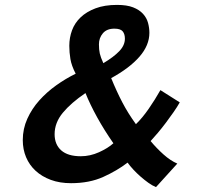

<svg xmlns="http://www.w3.org/2000/svg" viewBox="-20 -734 823 784"><path d="M73 -162Q73 -208 91.5 -249Q110 -290 140.5 -324Q171 -358 209.5 -385.5Q248 -413 289 -433Q272 -466 267.5 -493Q263 -520 263 -547Q263 -580 274 -610Q285 -640 309 -663Q333 -686 370 -700Q407 -714 458 -714Q498 -714 523.5 -704Q549 -694 564 -677.5Q579 -661 584.5 -640.5Q590 -620 590 -600Q590 -549 549.5 -502.5Q509 -456 434 -415Q456 -361 479.5 -316Q503 -271 535 -227Q561 -252 587 -289.5Q613 -327 635 -366L714 -316Q704 -298 689 -276.5Q674 -255 657.5 -233Q641 -211 624.5 -191.5Q608 -172 595 -158Q619 -129 647.5 -103.5Q676 -78 704 -66L617 30Q602 24 586 12.5Q570 1 554.5 -12.5Q539 -26 525 -41Q511 -56 501 -70Q458 -37 401.5 -11.5Q345 14 270 14Q224 14 187.5 0.5Q151 -13 125.5 -36.5Q100 -60 86.5 -92Q73 -124 73 -162ZM443 -149Q406 -202 377 -254.5Q348 -307 329 -354Q270 -314 236.5 -273.5Q203 -233 203 -186Q203 -144 230 -120Q257 -96 310 -96Q348 -96 384.5 -112.5Q421 -129 443 -149ZM384 -553Q384 -531 387.5 -515.5Q391 -500 402 -476Q444 -501 467 -525Q490 -549 490 -576Q490 -595 481 -606Q472 -617 447 -617Q416 -617 400 -598Q384 -579 384 -553Z"/></svg>

Font: PT Sans
Style: Bold Italic
Weight: 700
Italic angle: -12°
Designer: A.Korolkova, O.Umpeleva, V.Yefimov
Foundry: ParaType Ltd
Version: Version 2.003W OFL